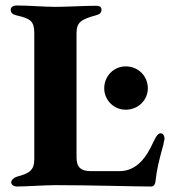

<svg xmlns="http://www.w3.org/2000/svg" viewBox="-20 -675 626 700"><path d="M42 5C74 5 142 0 184 0C301 0 476 5 531 5C542 5 546 -5 547 -14C552 -62 560 -90 576 -149C576 -154 580 -166 580 -169C580 -177 576 -189 566 -189C558 -189 551 -183 539 -157C515 -104 480 -51 415 -51H313C273 -51 259 -66 259 -103V-553C259 -593 274 -604 329 -619C343 -623 350 -627 350 -640C350 -649 343 -654 332 -654C288 -654 223 -650 182 -650C141 -650 85 -655 39 -655C29 -655 19 -649 19 -640C19 -629 26 -622 40 -619C93 -607 105 -597 105 -553V-95C105 -54 87 -43 42 -31C30 -27 21 -19 21 -10C21 -2 29 5 42 5ZM438 -275C484 -275 519 -310 519 -353C519 -398 484 -433 438 -433C395 -433 360 -398 360 -353C360 -310 395 -275 438 -275Z"/></svg>

Font: EB Garamond
Style: Bold
Weight: 700
Designer: Georg Duffner and Octavio Pardo
Foundry: Georg Duffner
Version: Version 1.000;PS 001.000;hotconv 1.0.88;makeotf.lib2.5.64775